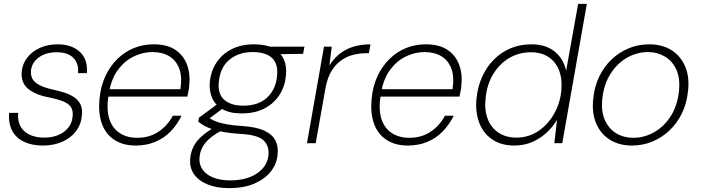

<svg xmlns="http://www.w3.org/2000/svg" viewBox="-20 -740 3620 992"><path d="M201 12Q146 12 105 -7Q64 -26 43.5 -63.5Q23 -101 27 -157H74Q70 -117 85.5 -88Q101 -59 133 -44Q165 -29 208 -29Q249 -29 280.5 -42Q312 -55 332 -79.5Q352 -104 355 -136Q359 -169 346 -187.5Q333 -206 304.5 -217Q276 -228 233 -237Q199 -243 172 -254Q145 -265 126 -280.5Q107 -296 98.5 -318Q90 -340 92 -369Q96 -410 120.5 -442Q145 -474 186 -492.5Q227 -511 278 -511Q349 -511 391.5 -473Q434 -435 429 -362H383Q388 -411 359.5 -440.5Q331 -470 273 -470Q216 -470 180 -443Q144 -416 140 -375Q138 -351 147.5 -333Q157 -315 182 -301.5Q207 -288 249 -278Q283 -271 312.5 -261.5Q342 -252 363.5 -237.5Q385 -223 396 -200Q407 -177 403 -142Q399 -97 372.5 -62Q346 -27 301.5 -7.5Q257 12 201 12Z M681 12Q615 12 570 -18Q525 -48 506 -102Q487 -156 494 -229Q500 -293 523.5 -344.5Q547 -396 584.5 -433.5Q622 -471 670 -491Q718 -511 774 -511Q844 -511 886.5 -482Q929 -453 946.5 -405Q964 -357 958 -300Q957 -286 954 -270.5Q951 -255 948 -241H527L534 -279H912Q922 -343 906 -385.5Q890 -428 854.5 -449.5Q819 -471 767 -471Q719 -471 672.5 -449Q626 -427 591.5 -382Q557 -337 544 -267L541 -249Q529 -177 544 -128Q559 -79 597 -53.5Q635 -28 688 -28Q751 -28 797.5 -58.5Q844 -89 873 -142H918Q896 -97 862.5 -62Q829 -27 783 -7.5Q737 12 681 12Z M1163 232Q1100 232 1053 213Q1006 194 982 159.5Q958 125 963 77Q966 45 979.5 18Q993 -9 1019.5 -33.5Q1046 -58 1088 -82L1124 -65Q1068 -35 1041.5 -2.5Q1015 30 1011 70Q1007 107 1025.5 134.5Q1044 162 1081 177Q1118 192 1169 192Q1254 192 1307.5 156Q1361 120 1367 62Q1372 15 1342.5 -14Q1313 -43 1225 -48Q1176 -51 1140.5 -57Q1105 -63 1079.5 -71.5Q1054 -80 1036 -90Q1018 -100 1004 -112L1008 -132L1107 -205L1145 -190L1043 -114L1046 -138Q1060 -131 1073.5 -123Q1087 -115 1105.5 -109Q1124 -103 1154 -97.5Q1184 -92 1231 -89Q1306 -84 1347.5 -64Q1389 -44 1404 -12.5Q1419 19 1414 58Q1411 105 1380.5 144.5Q1350 184 1295.5 208Q1241 232 1163 232ZM1229 -154Q1168 -154 1130 -175.5Q1092 -197 1076 -234Q1060 -271 1064 -317Q1070 -374 1099 -417.5Q1128 -461 1177 -486Q1226 -511 1292 -511Q1355 -511 1393 -490Q1431 -469 1447 -432Q1463 -395 1457 -347Q1452 -293 1423.5 -249Q1395 -205 1346 -179.5Q1297 -154 1229 -154ZM1237 -194Q1314 -194 1359 -235Q1404 -276 1411 -344Q1419 -408 1386.5 -439.5Q1354 -471 1285 -471Q1214 -471 1166.5 -432.5Q1119 -394 1111 -321Q1103 -258 1137 -226Q1171 -194 1237 -194ZM1371 -459 1361 -499H1553L1546 -462Z M1566 0 1654 -499H1694L1682 -402Q1706 -440 1737.5 -464Q1769 -488 1808.5 -499.5Q1848 -511 1894 -511L1886 -465H1871Q1841 -465 1808 -457.5Q1775 -450 1745 -429.5Q1715 -409 1693 -373.5Q1671 -338 1661 -281L1611 0Z M2087 12Q2021 12 1976 -18Q1931 -48 1912 -102Q1893 -156 1900 -229Q1906 -293 1929.5 -344.5Q1953 -396 1990.5 -433.5Q2028 -471 2076 -491Q2124 -511 2180 -511Q2250 -511 2292.5 -482Q2335 -453 2352.5 -405Q2370 -357 2364 -300Q2363 -286 2360 -270.5Q2357 -255 2354 -241H1933L1940 -279H2318Q2328 -343 2312 -385.5Q2296 -428 2260.5 -449.5Q2225 -471 2173 -471Q2125 -471 2078.5 -449Q2032 -427 1997.5 -382Q1963 -337 1950 -267L1947 -249Q1935 -177 1950 -128Q1965 -79 2003 -53.5Q2041 -28 2094 -28Q2157 -28 2203.5 -58.5Q2250 -89 2279 -142H2324Q2302 -97 2268.5 -62Q2235 -27 2189 -7.5Q2143 12 2087 12Z M2638 12Q2569 12 2522.5 -20Q2476 -52 2455.5 -107Q2435 -162 2442 -231Q2448 -292 2471 -343Q2494 -394 2531.5 -432Q2569 -470 2618 -490.5Q2667 -511 2725 -511Q2800 -511 2846 -473.5Q2892 -436 2905 -374L2967 -720H3012L2885 0H2844L2858 -121Q2836 -84 2803.5 -54Q2771 -24 2729 -6Q2687 12 2638 12ZM2648 -29Q2709 -29 2758.5 -61Q2808 -93 2840.5 -148Q2873 -203 2880 -270Q2886 -330 2869 -375Q2852 -420 2814.5 -445Q2777 -470 2723 -470Q2662 -470 2611.5 -440.5Q2561 -411 2528.5 -357.5Q2496 -304 2489 -233Q2482 -173 2499.5 -126.5Q2517 -80 2555.5 -54.5Q2594 -29 2648 -29Z M3245 12Q3180 12 3132 -17.5Q3084 -47 3060.5 -101.5Q3037 -156 3045 -229Q3051 -293 3076 -344.5Q3101 -396 3140 -433Q3179 -470 3228.5 -490.5Q3278 -511 3334 -511Q3400 -511 3447.5 -482Q3495 -453 3519 -399Q3543 -345 3535 -272Q3529 -208 3504 -156Q3479 -104 3439.5 -66.5Q3400 -29 3350.5 -8.5Q3301 12 3245 12ZM3251 -28Q3309 -28 3360 -57Q3411 -86 3445.5 -140Q3480 -194 3488 -269Q3495 -335 3474.5 -380Q3454 -425 3415 -448Q3376 -471 3328 -471Q3271 -471 3220 -442Q3169 -413 3134.5 -359Q3100 -305 3092 -230Q3085 -164 3105.5 -119Q3126 -74 3164.5 -51Q3203 -28 3251 -28Z"/></svg>

Font: DM Sans 20pt ExtraLight
Style: Italic
Weight: 250
Italic angle: -10°
Version: Version 4.004;gftools[0.9.30]